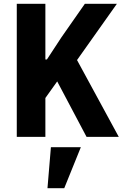

<svg xmlns="http://www.w3.org/2000/svg" viewBox="-20 -718 643 1007"><path d="M280 -291 218 -204V0H68V-698H218V-406H226L302 -522L425 -698H593L384 -403L603 0H434ZM247 54H404L317 269H229Z"/></svg>

Font: iA Writer Quattro V
Style: Regular
Weight: 400
Designer: Mike Abbink, Paul van der Laan, Pieter van Rosmalen, Oliver Reichenstein
Foundry: Information Architects Inc.
Version: Version 2.000